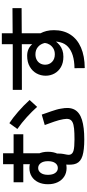

<svg xmlns="http://www.w3.org/2000/svg" viewBox="540 -1398 921 2040"><g transform="rotate(-90 1000.0 -377.5)"><path d="M539 58Q427 58 365 39Q303 20 283 -27Q273 -51 271.5 -79Q270 -107 272 -140.5Q274 -174 274 -215V-231L389 -282V-215Q389 -188 385 -166Q381 -144 377.5 -126.5Q374 -109 377 -94Q384 -66 421 -56Q458 -46 539 -46Q609 -46 654.5 -50.5Q700 -55 724 -68Q748 -81 754.5 -104.5Q761 -128 754 -164Q751 -185 744 -210Q737 -235 728 -262Q719 -289 709 -315Q699 -341 692 -362L803 -394Q810 -372 819.5 -345.5Q829 -319 838.5 -291.5Q848 -264 855.5 -238Q863 -212 866 -191Q885 -100 855.5 -45.5Q826 9 747 33.5Q668 58 539 58ZM235 -130Q184 -130 145 -155Q106 -180 84.5 -224.5Q63 -269 63 -328Q63 -387 84.5 -431.5Q106 -476 145 -500.5Q184 -525 235 -525Q287 -525 325.5 -500.5Q364 -476 386 -431.5Q408 -387 408 -328Q408 -269 386.5 -224.5Q365 -180 326 -155Q287 -130 235 -130ZM235 -223Q268 -223 288 -250.5Q308 -278 308 -328Q308 -377 287.5 -404.5Q267 -432 235 -432Q204 -432 183.5 -404.5Q163 -377 163 -328Q163 -278 183 -250.5Q203 -223 235 -223ZM392 -387 276 -419V-805H392ZM84 -590V-693H594V-590ZM885 -443Q837 -497 776 -552.5Q715 -608 650 -653L712 -738Q766 -703 833 -645Q900 -587 958 -523Z M1297 63 1296 -46Q1374 -47 1431 -64.5Q1488 -82 1523.5 -115Q1559 -148 1571 -197Q1574 -209 1576 -220Q1578 -231 1579 -243Q1563 -222 1540 -203.5Q1517 -185 1487 -174.5Q1457 -164 1418 -164Q1353 -164 1308 -190Q1263 -216 1239.5 -259Q1216 -302 1216 -352Q1216 -404 1240 -448.5Q1264 -493 1312 -521Q1360 -549 1428 -549Q1467 -549 1498 -535Q1529 -521 1551 -495V-818H1667V-407Q1682 -379 1691 -344Q1700 -309 1700 -264Q1700 -162 1652.5 -89Q1605 -16 1515 23Q1425 62 1297 63ZM1443 -255Q1480 -255 1506 -271Q1532 -287 1547 -311.5Q1562 -336 1564 -361Q1554 -407 1522 -434Q1490 -461 1444 -461Q1410 -461 1385 -447.5Q1360 -434 1346.5 -410.5Q1333 -387 1333 -357Q1333 -314 1363 -284.5Q1393 -255 1443 -255ZM1066 -605V-702Q1283 -702 1500 -702Q1717 -702 1934 -705V-608Q1717 -606 1500 -605.5Q1283 -605 1066 -605Z"/></g></svg>

Font: Murecho Thin Medium
Style: Regular
Weight: 500
Version: Version 1.010